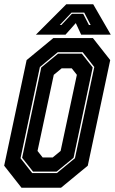

<svg xmlns="http://www.w3.org/2000/svg" viewBox="-22 -878 538 898"><path d="M78.5 0 -2.5 -103 102.5 -597 227.5 -700H412.5L493.5 -597L388.5 -103L263.5 0ZM128.5 -68.5H244L328.5 -138L419 -564.5L364.5 -634H248.5L164.5 -564.5L74 -138ZM132.5 -75.5 81.5 -140 171 -562.5 249.5 -627H360.5L411.5 -562.5L322 -140L243 -75.5ZM177.5 -141.5H224.5L261.5 -172L337.5 -528L313.5 -558.5H266.5L229.5 -528L153.5 -172ZM288 -858H414L496 -716H357.5L332.5 -770L284.5 -716H146ZM312.5 -819 257.5 -761H265L314.5 -813.5H367L394 -761H402L372 -819Z"/></svg>

Font: Tourney Condensed ExtraBold
Style: Italic
Weight: 800
Width: 3
Italic angle: -12°
Designer: Tyler Finck
Foundry: Etcetera Type Co
Version: Version 1.010; ttfautohint (v1.8.3)